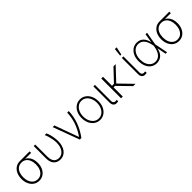

<svg xmlns="http://www.w3.org/2000/svg" viewBox="348 -2251 3748 3748"><g transform="rotate(-45 2222.5 -377.0)"><path d="M47.4 -258.3V-262.2Q47.9 -338.9 75.2 -399.2Q102.5 -459.5 152.8 -494.6Q203.1 -529.8 272 -529.8Q284.7 -527.3 295.4 -522.5Q306.2 -517.6 318.1 -511.5Q330.1 -505.4 348.1 -499.5Q396.5 -484.4 429.7 -450.4Q462.9 -416.5 480 -368.4Q497.1 -320.3 496.6 -261.2V-256.3Q497.1 -181.2 469 -120.4Q440.9 -59.6 390.6 -24.4Q340.3 10.7 272.5 11.2Q205.1 10.7 154.5 -24.2Q104 -59.1 75.9 -119.9Q47.9 -180.7 47.4 -258.3ZM95.7 -262.2V-258.3Q95.7 -193.4 116.9 -141.8Q138.2 -90.3 178 -60.5Q217.8 -30.8 272.5 -30.8Q327.1 -30.8 366.7 -60.5Q406.2 -90.3 427.7 -142.8Q449.2 -195.3 449.2 -261.2V-266.1Q449.2 -329.1 429 -379.4Q408.7 -429.7 369.4 -459Q330.1 -488.3 273.9 -487.8Q216.8 -488.3 177 -458.7Q137.2 -429.2 116.5 -377.9Q95.7 -326.7 95.7 -262.2ZM541 -529.8V-487.8H272V-529.8Z M671.4 -545.9H713.4L713.9 -206.1Q714.4 -146.5 732.4 -107.7Q750.5 -68.8 782 -50Q813.5 -31.2 854 -30.8Q909.7 -30.8 950.4 -62.5Q991.2 -94.2 1013.4 -149.7Q1035.6 -205.1 1035.6 -275.4Q1035.6 -317.9 1027.6 -366Q1019.5 -414.1 1005.9 -460.9Q992.2 -507.8 975.1 -545.9H1021.5Q1037.1 -515.1 1050 -468.5Q1063 -421.9 1070.6 -370.6Q1078.1 -319.3 1078.1 -273.9Q1078.1 -214.8 1063.7 -163.6Q1049.3 -112.3 1021 -73.2Q992.7 -34.2 950.9 -12.2Q909.2 9.8 855.5 9.8Q773.4 9.8 721.9 -45.2Q670.4 -100.1 670.9 -208Z M1396.5 0 1194.8 -545.9H1241.2L1421.4 -48.8H1425.3Q1467.8 -111.8 1499 -173.3Q1530.3 -234.9 1550.8 -296.1Q1571.3 -357.4 1582 -419.7Q1592.8 -481.9 1595.2 -545.9H1638.2Q1634.3 -402.8 1585 -265.4Q1535.6 -127.9 1441.4 0Z M1952.1 11.7Q1884.8 11.7 1832 -24.9Q1779.3 -61.5 1749 -125.2Q1718.8 -189 1718.8 -271Q1718.8 -353 1749 -416.7Q1779.3 -480.5 1832 -516.8Q1884.8 -553.2 1952.1 -553.2Q2019.5 -553.2 2072.3 -516.8Q2125 -480.5 2155.3 -416.5Q2185.5 -352.5 2185.5 -271Q2185.5 -189 2155.3 -125.2Q2125 -61.5 2072.5 -24.9Q2020 11.7 1952.1 11.7ZM1952.1 -28.3Q2009.8 -28.3 2052.5 -60.8Q2095.2 -93.3 2118.9 -148.2Q2142.6 -203.1 2142.6 -271Q2142.6 -338.4 2118.7 -393.3Q2094.7 -448.2 2052.2 -480.7Q2009.8 -513.2 1952.1 -513.2Q1895.5 -513.2 1852.5 -480.7Q1809.6 -448.2 1785.6 -393.3Q1761.7 -338.4 1761.7 -271Q1761.7 -203.1 1785.6 -148.2Q1809.6 -93.3 1852.3 -60.8Q1895 -28.3 1952.1 -28.3Z M2318.4 -545.9H2360.8V-101.6Q2360.8 -67.9 2377 -51.8Q2393.1 -35.6 2414.1 -35.6Q2429.2 -35.6 2440.2 -37.1Q2451.2 -38.6 2453.6 -39.6L2456.1 1.5Q2452.1 2.9 2438.7 5.1Q2425.3 7.3 2404.3 6.8Q2366.7 7.3 2342.3 -20.8Q2317.9 -48.8 2318.4 -101.6Z M2584 -545.9V0H2536.1V-545.9ZM2933.6 -545.9 2658.2 -253.4 2563 -254.4 2557.6 -297.4H2637.2L2873 -545.9ZM2872.1 0 2620.1 -258.8 2658.7 -285.2 2935.5 0Z M3104 -545.9H3146.5V-101.6Q3146.5 -67.9 3162.6 -51.8Q3178.7 -35.6 3199.7 -35.6Q3214.8 -35.6 3225.8 -37.1Q3236.8 -38.6 3239.3 -39.6L3241.7 1.5Q3237.8 2.9 3224.4 5.1Q3210.9 7.3 3189.9 6.8Q3152.3 7.3 3127.9 -20.8Q3103.5 -48.8 3104 -101.6ZM3112.3 -600.6 3130.4 -764.6H3179.2L3143.6 -600.6Z M3518.1 11.7Q3448.2 11.2 3397 -24.9Q3345.7 -61 3317.9 -124.8Q3290 -188.5 3290 -272Q3290 -354 3319.6 -417.2Q3349.1 -480.5 3400.9 -516.6Q3452.6 -552.7 3519.5 -552.7Q3603 -552.7 3655.5 -500.7Q3708 -448.7 3726.1 -356.9H3741.2L3752 -274.4L3807.1 0H3766.1L3709 -293.5Q3700.7 -340.3 3685.5 -380.4Q3670.4 -420.4 3647.7 -450Q3625 -479.5 3593 -496.1Q3561 -512.7 3519.5 -512.7Q3464.8 -512.7 3422.9 -481.7Q3380.9 -450.7 3357.2 -396.5Q3333.5 -342.3 3333 -271.5Q3333.5 -200.2 3356.2 -145.5Q3378.9 -90.8 3420.4 -60.1Q3461.9 -29.3 3518.1 -28.8Q3554.7 -28.8 3585.9 -43.2Q3617.2 -57.6 3641.6 -85.7Q3666 -113.8 3683.1 -155Q3700.2 -196.3 3708.5 -249.5L3758.3 -545.9H3799.8L3752 -271.5L3741.7 -187H3728.5Q3714.4 -115.7 3683.1 -72Q3651.9 -28.3 3609.4 -8.5Q3566.9 11.2 3518.1 11.7Z M3904.3 -258.3V-262.2Q3904.8 -338.9 3932.1 -399.2Q3959.5 -459.5 4009.8 -494.6Q4060.1 -529.8 4128.9 -529.8Q4141.6 -527.3 4152.3 -522.5Q4163.1 -517.6 4175 -511.5Q4187 -505.4 4205.1 -499.5Q4253.4 -484.4 4286.6 -450.4Q4319.8 -416.5 4336.9 -368.4Q4354 -320.3 4353.5 -261.2V-256.3Q4354 -181.2 4325.9 -120.4Q4297.9 -59.6 4247.6 -24.4Q4197.3 10.7 4129.4 11.2Q4062 10.7 4011.5 -24.2Q3960.9 -59.1 3932.9 -119.9Q3904.8 -180.7 3904.3 -258.3ZM3952.6 -262.2V-258.3Q3952.6 -193.4 3973.9 -141.8Q3995.1 -90.3 4034.9 -60.5Q4074.7 -30.8 4129.4 -30.8Q4184.1 -30.8 4223.6 -60.5Q4263.2 -90.3 4284.7 -142.8Q4306.2 -195.3 4306.2 -261.2V-266.1Q4306.2 -329.1 4285.9 -379.4Q4265.6 -429.7 4226.3 -459Q4187 -488.3 4130.9 -487.8Q4073.7 -488.3 4033.9 -458.7Q3994.1 -429.2 3973.4 -377.9Q3952.6 -326.7 3952.6 -262.2ZM4397.9 -529.8V-487.8H4128.9V-529.8Z"/></g></svg>

Font: Inter Tight ExtraLight
Style: Regular
Weight: 250
Designer: Rasmus Andersson
Foundry: rsms
Version: Version 3.004